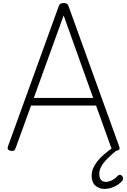

<svg xmlns="http://www.w3.org/2000/svg" viewBox="-20 -973 832 1255"><path d="M52 13Q36 10 32 3Q28 -4 32 -16L363 -930Q367 -943 374.5 -948Q382 -953 396 -953Q411 -953 418 -948Q425 -943 429 -930L759 -16Q764 -4 759.5 3Q755 10 739 13Q725 15 718.5 10.5Q712 6 706 -10L608 -283H183L84 -10Q79 6 72.5 10.5Q66 15 52 13ZM201 -333H589L396 -872ZM665 262Q628 262 603.5 240.5Q579 219 579 174Q579 149 589.5 125.5Q600 102 618 79.5Q636 57 661 35.5Q686 14 717 -8H758V-2Q735 15 712 35.5Q689 56 670 76.5Q651 97 640 119Q629 141 629 163Q629 190 640.5 203Q652 216 672 216Q688 216 708.5 207Q729 198 749 177Q755 170 762 169.5Q769 169 775 174Q783 182 784.5 190Q786 198 781 206Q768 223 747.5 236Q727 249 705.5 255.5Q684 262 665 262Z"/></svg>

Font: Playwrite US Modern ExtraLight
Style: Regular
Weight: 250
Designer: Veronika Burian, José Scaglione
Foundry: TypeTogether
Version: Version 1.003